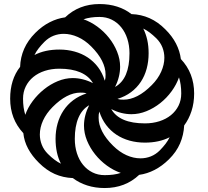

<svg xmlns="http://www.w3.org/2000/svg" viewBox="-20 -739 1040 960"><path d="M806.6 -592.3Q840.8 -558.6 860.1 -521Q879.4 -483.4 884.3 -443.8Q950.7 -373.5 950.7 -271.5Q950.7 -224.1 937.5 -183.6Q924.3 -143.1 900.9 -111.8Q898.4 -64 880.1 -21.5Q861.8 21 824.7 57.6Q790.5 91.3 752.9 110.6Q715.3 129.9 675.8 135.3Q606 201.2 503.4 201.2Q456.1 201.2 415.8 188.2Q375.5 175.3 344.2 151.4Q295.4 149.4 253.7 130.9Q211.9 112.3 174.8 75.2Q140.1 41 120.4 3.9Q100.6 -33.2 96.7 -73.2Q30.8 -143.6 30.8 -245.6Q30.8 -341.8 80.6 -404.8Q82 -452.1 100.8 -494.9Q119.6 -537.6 156.7 -574.7Q190.4 -608.4 228.3 -627.7Q266.1 -647 305.7 -652.3Q339.8 -685.1 382.8 -701.9Q425.8 -718.8 477.5 -718.8Q525.9 -718.8 566.2 -705.8Q606.4 -692.9 637.2 -668.5Q685.1 -667 727.5 -648.2Q770 -629.4 806.6 -592.3ZM779.3 12.7Q795.9 -4.4 807.9 -20Q819.8 -35.6 828.1 -52.7Q775.4 -25.9 704.6 -25.9Q664.1 -25.9 627.9 -35.9Q591.8 -45.9 562.3 -65.4Q532.7 -85 510.7 -114Q488.8 -143.1 476.6 -181.2Q474.1 -171.9 473.6 -165.8Q473.1 -159.7 473.1 -149.9Q473.1 -116.7 491 -81.5Q508.8 -46.4 545.4 -10.3Q577.1 21 612.3 36.9Q647.5 52.7 682.6 52.7Q709.5 52.7 734.1 43Q758.8 33.2 779.3 12.7ZM219.2 30.3Q236.3 47.4 252.2 59.3Q268.1 71.3 284.7 79.6Q257.8 27.3 257.8 -44.9Q257.8 -85 267.8 -120.8Q277.8 -156.7 297.4 -186.3Q316.9 -215.8 345.9 -237.8Q375 -259.8 413.1 -272Q403.8 -274.9 397.7 -275.4Q391.6 -275.9 381.8 -275.9Q314.5 -275.9 242.7 -203.6Q211.4 -171.9 195.3 -136.7Q179.2 -101.6 179.2 -66.4Q179.2 -40 189 -15.1Q198.7 9.8 219.2 30.3ZM202.1 -529.8Q185.1 -512.7 172.9 -496.8Q160.6 -481 152.3 -463.9Q204.6 -491.2 276.9 -491.2Q316.9 -491.2 353 -481.2Q389.2 -471.2 418.7 -451.7Q448.2 -432.1 470.2 -403.1Q492.2 -374 503.9 -335.4Q506.8 -344.7 507.3 -350.8Q507.8 -356.9 507.8 -366.7Q507.8 -399.9 490 -435.3Q472.2 -470.7 436 -506.8Q404.8 -538.1 369.1 -554Q333.5 -569.8 298.3 -569.8Q272 -569.8 247.3 -560.1Q222.7 -550.3 202.1 -529.8ZM761.7 -547.4Q744.6 -564 729 -575.9Q713.4 -587.9 696.3 -596.2Q709.5 -569.8 716.3 -539.3Q723.1 -508.8 723.1 -472.7Q723.1 -432.1 713.4 -395.8Q703.6 -359.4 684.1 -329.8Q664.6 -300.3 635.3 -278.3Q606 -256.3 567.4 -244.6Q576.7 -241.7 582.5 -241.2Q588.4 -240.7 598.1 -240.7Q631.8 -240.7 667.2 -258.8Q702.6 -276.9 738.8 -313.5Q770 -344.7 785.9 -380.4Q801.8 -416 801.8 -450.2Q801.8 -477.5 792 -502.2Q782.2 -526.9 761.7 -547.4ZM477.5 -654.3Q431.6 -654.3 397.5 -642.6Q433.1 -630.4 466.3 -606.2Q499.5 -582 524.9 -550Q550.3 -518.1 565.4 -480.7Q580.6 -443.4 580.6 -405.3Q580.6 -380.4 574.2 -354.7Q567.9 -329.1 555.2 -304.2Q591.8 -324.7 609.6 -366.7Q627.4 -408.7 627.4 -472.7Q627.4 -511.7 616.7 -544.9Q606 -578.1 586.2 -602.5Q566.4 -627 538.8 -640.6Q511.2 -654.3 477.5 -654.3ZM886.2 -271.5Q886.2 -316.9 875 -352.1Q862.3 -315.9 837.9 -282.5Q813.5 -249 781.5 -223.6Q749.5 -198.2 712.4 -183.1Q675.3 -168 637.2 -168Q612.3 -168 586.7 -174.3Q561 -180.7 536.1 -193.8Q577.1 -122.1 704.6 -122.1Q743.7 -122.1 777.1 -132.8Q810.5 -143.6 834.7 -163.3Q858.9 -183.1 872.6 -210.4Q886.2 -237.8 886.2 -271.5ZM95.2 -245.6Q95.2 -200.2 106.4 -165Q118.7 -200.2 143.3 -233.4Q168 -266.6 200 -292.2Q231.9 -317.9 269 -333.3Q306.2 -348.6 343.8 -348.6Q368.7 -348.6 394.3 -342.3Q419.9 -335.9 444.8 -323.2Q424.3 -358.9 381.8 -377.2Q339.4 -395.5 276.9 -395.5Q237.8 -395.5 204.3 -384.8Q170.9 -374 146.7 -354.2Q122.6 -334.5 108.9 -306.9Q95.2 -279.3 95.2 -245.6ZM503.4 136.7Q526.4 136.7 546.6 134Q566.9 131.3 584 125.5Q547.9 113.3 514.6 89.1Q481.4 64.9 455.8 33Q430.2 1 415 -36.1Q399.9 -73.2 399.9 -111.3Q399.9 -136.2 406.5 -162.1Q413.1 -188 425.8 -212.9Q390.1 -192.4 372.1 -149.9Q354 -107.4 354 -44.9Q354 -5.9 364.7 27.6Q375.5 61 395.3 85.2Q415 109.4 442.4 123Q469.7 136.7 503.4 136.7Z"/></svg>

Font: Arian AMU Serif
Style: Bold
Weight: 700
Designer: Ruben Hakobyan (Tarumian)
Foundry: Ruben Hakobyan (Tarumian)
Version: Version 1.002